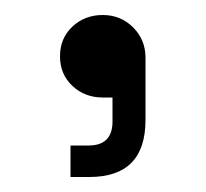

<svg xmlns="http://www.w3.org/2000/svg" viewBox="-20 -734 274 256"><path d="M74 -498V-540H98Q130 -540 130 -572V-604H117Q93 -604 76.5 -619.5Q60 -635 60 -659Q60 -683 76.5 -698.5Q93 -714 117 -714Q141 -714 157.5 -697.5Q174 -681 174 -657V-574Q174 -498 99 -498Z"/></svg>

Font: Space Grotesk Light Light
Style: Regular
Weight: 300
Version: Version 2.000